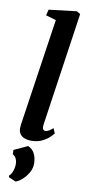

<svg xmlns="http://www.w3.org/2000/svg" viewBox="-115 -859 535 1173"><g transform="rotate(10 152.0 -273.0)"><path d="M181.5 -99.5Q179 -82.5 183.5 -73.2Q188 -64 198.5 -64Q206.5 -64 216.8 -68.8Q227 -73.5 245.5 -89.5L258.5 -59Q252.5 -50.5 235.5 -34Q218.5 -17.5 190.2 -3.8Q162 10 121.5 10Q102.5 10 84.5 3.8Q66.5 -2.5 55.2 -16.8Q44 -31 44 -54.5Q44 -59.5 44.8 -66.5Q45.5 -73.5 46.2 -80.5Q47 -87.5 48 -92L144.5 -742L81 -760.5L90 -797L262 -817.5L284.5 -804ZM73 272 28.5 252.5V242Q40.5 234 49 210Q57.5 186 56.5 162.5Q56 146 49 132.2Q42 118.5 27.5 110.5V84L112 45Q140.5 58 153 84Q165.5 110 166 141Q167 172.5 151.2 200.2Q135.5 228 113.8 247.2Q92 266.5 73 272Z"/></g></svg>

Font: Merriweather 28pt
Style: Bold Italic
Weight: 700
Italic angle: -7.8°
Version: Version 2.101